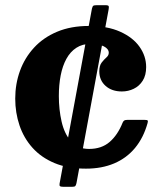

<svg xmlns="http://www.w3.org/2000/svg" viewBox="-20 -635 632 740"><path d="M353.5 -615Q342.5 -615 339.5 -612.7Q336.5 -610.5 334.3 -601.5L209.7 72.2Q208.2 80.3 211.5 82.6Q214.7 85 225 85H257.5Q267.5 85 270.3 81.9Q273 78.7 274.8 70.5L398.5 -597.7Q400.3 -607 399 -611Q397.8 -615 386 -615ZM38.7 -255Q38.7 -200.7 55.1 -152Q71.5 -103.2 105.1 -65.6Q138.7 -28 190.1 -6.5Q241.5 15 311.3 15Q372.3 15 420 -5.2Q467.8 -25.5 500.4 -64.7Q533 -104 548.8 -160.7Q551 -168.5 548.9 -170.7Q546.8 -173 536.3 -173H471.7Q462.5 -173 458.9 -170.6Q455.2 -168.2 452.5 -162Q433.7 -114.8 402.6 -87.9Q371.5 -61 323.3 -61Q278.8 -61 253.4 -90.4Q228 -119.8 217.4 -166.4Q206.8 -213 206.8 -265Q206.8 -308 213.9 -344.5Q221 -381 235.9 -408.2Q250.8 -435.5 274.1 -450.7Q297.5 -466 330.3 -466Q361 -466 380.1 -456.4Q399.2 -446.7 399.2 -431.5Q399.2 -421.5 390.1 -413.6Q381 -405.7 371.9 -394Q362.7 -382.2 362.7 -360.5Q362.7 -325.5 386.9 -304Q411 -282.5 449.8 -282.5Q474.3 -282.5 495.6 -292.9Q517 -303.2 530.1 -324.1Q543.3 -345 543.3 -376.5Q543.3 -418.7 517.8 -454.7Q492.3 -490.8 443 -512.9Q393.8 -535 322.8 -535Q253 -535 200 -512.6Q147 -490.3 111.1 -451.2Q75.2 -412.2 57 -361.9Q38.7 -311.5 38.7 -255Z"/></svg>

Font: Besley
Style: Regular
Weight: 400
Designer: Owen Earl
Foundry: indestructible type*
Version: Version 4.000